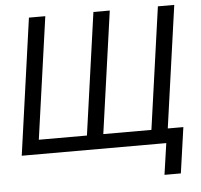

<svg xmlns="http://www.w3.org/2000/svg" viewBox="-57 -751 1015 970"><g transform="rotate(-5 450.5 -266.5)"><path d="M761 0 738 159H821L854 -73H775L862 -692H779L692 -73H448L535 -692H452L365 -73H121L208 -692H125L28 0Z"/></g></svg>

Font: Cantarell
Style: Oblique
Weight: 400
Italic angle: -8°
Designer: Dave Crossland
Version: Version 0.024